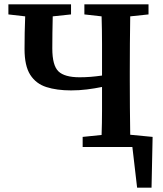

<svg xmlns="http://www.w3.org/2000/svg" viewBox="-20 -683 756 892"><path d="M372 -616V-663H670V-616L585 -607Q584 -545 583.5 -481.5Q583 -418 583 -353V-310Q583 -247 583.5 -183.5Q584 -120 585 -57L689 -47L684 189H617L595 0H364V-47L452 -56Q454 -112 454 -168Q454 -224 454 -279Q420 -272 384 -267.5Q348 -263 310 -263Q244 -263 195.5 -278.5Q147 -294 120.5 -335.5Q94 -377 94 -455Q94 -531 97 -607L19 -616V-663H310V-616L225 -607Q224 -569 223.5 -530.5Q223 -492 223 -458Q223 -379 251.5 -351.5Q280 -324 350 -324Q376 -324 401 -326Q426 -328 454 -332V-353Q454 -416 454 -479.5Q454 -543 452 -607Z"/></svg>

Font: Source Serif Pro Semibold
Style: Regular
Weight: 600
Designer: Frank Grießhammer
Foundry: Adobe Systems Incorporated
Version: Version 3.000;hotconv 1.0.109;makeotfexe 2.5.65596